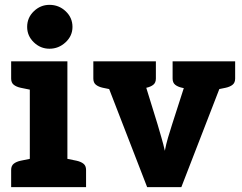

<svg xmlns="http://www.w3.org/2000/svg" viewBox="-20 -772 1000 792"><path d="M103 0V-519H258V0ZM26 0V-71Q26 -88 36.5 -96.5Q47 -105 65 -109L109 -118L123 0ZM238 0 252 -118 296 -109Q314 -105 324.5 -96.5Q335 -88 335 -71V0ZM123 -519 109 -401 65 -410Q47 -414 36.5 -422.5Q26 -431 26 -448V-519ZM184 -571Q147 -571 119.5 -597.5Q92 -624 92 -661Q92 -699 119.5 -725.5Q147 -752 184 -752Q223 -752 251 -725.5Q279 -699 279 -661Q279 -624 250.5 -597.5Q222 -571 184 -571Z M587 0 386 -519H515Q532 -519 543 -511Q554 -503 558 -492L630 -259Q638 -231 646 -204Q654 -177 660 -150Q665 -177 673 -204Q681 -231 690 -259L765 -492Q769 -503 780 -511Q791 -519 806 -519H929L728 0ZM496 -481V-519H570V-481ZM753 -481V-519H827V-481ZM462 -519 448 -401 404 -410Q386 -414 375.5 -422.5Q365 -431 365 -448V-519ZM623 -519V-448Q623 -431 612.5 -422.5Q602 -414 584 -410L540 -401L526 -519ZM789 -519 775 -401 731 -410Q713 -414 702.5 -422.5Q692 -431 692 -448V-519ZM950 -519V-448Q950 -431 939.5 -422.5Q929 -414 911 -410L867 -401L853 -519Z"/></svg>

Font: Aleo Black
Style: Regular
Weight: 900
Designer: Alessio Laiso
Foundry: Alessio Laiso
Version: Version 2.001;gftools[0.9.29]